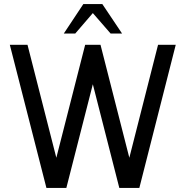

<svg xmlns="http://www.w3.org/2000/svg" viewBox="-20 -919 908 939"><path d="M207 0 28 -700H114.5L255.5 -147.5L396.5 -700H471.5L612.5 -147.5L753 -700H839.5L661.5 0H563.5L434 -507L304.5 0ZM480.5 -899 577 -755H521L434 -855L348 -755H292L387.5 -899Z"/></svg>

Font: Urbanist Medium
Style: Regular
Weight: 500
Designer: Corey Hu
Foundry: Corey Hu
Version: Version 1.321; ttfautohint (v1.8.4.7-5d5b)